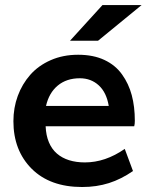

<svg xmlns="http://www.w3.org/2000/svg" viewBox="-20 -731 629 762"><path d="M411.6 -310.5Q402.8 -363.8 372.1 -392.1Q341.3 -420.4 296.9 -420.4Q244.1 -420.4 209.2 -391.4Q174.3 -362.3 162.6 -310.5ZM305.7 11.2Q178.7 11.2 106 -61Q33.2 -133.8 33.2 -250Q33.2 -303.2 50.5 -350.3Q67.9 -397.5 100.1 -434.1Q132.3 -470.7 181.2 -492.2Q230 -513.7 290 -513.7Q350.1 -513.7 394 -493.2Q438 -472.7 464.4 -435.5Q490.7 -398.9 502.9 -353.3Q515.1 -307.6 515.1 -251.5Q515.1 -238.3 512.7 -230H161.1Q162.6 -193.4 174.1 -166.3Q185.5 -139.2 205.8 -121.6Q226.1 -104 254.2 -95.2Q282.2 -86.4 316.9 -86.4Q397.9 -86.4 475.1 -140.1L507.8 -52.2Q484.4 -36.1 460.7 -24.2Q437 -12.2 412.4 -4.4Q387.7 3.4 361.3 7.3Q335 11.2 305.7 11.2ZM257.8 -569.3 386.7 -710.9H542L369.1 -569.3Z"/></svg>

Font: Ride
Style: Bold
Weight: 700
Version: Version 3.000